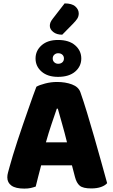

<svg xmlns="http://www.w3.org/2000/svg" viewBox="-20 -1098 667 1129"><path d="M403 -126H222Q212 -90 204.5 -59Q197 -28 190 -1Q176 4 160.5 7.5Q145 11 123 11Q72 11 47.5 -6.5Q23 -24 23 -55Q23 -69 27 -83Q31 -97 36 -116Q43 -143 55.5 -183.5Q68 -224 83 -270.5Q98 -317 115 -365.5Q132 -414 147 -457.5Q162 -501 174.5 -535.5Q187 -570 194 -588Q211 -598 245.5 -607Q280 -616 315 -616Q365 -616 403.5 -601.5Q442 -587 453 -555Q471 -504 492 -435Q513 -366 534 -292.5Q555 -219 575 -147.5Q595 -76 610 -21Q598 -7 574 1.5Q550 10 517 10Q468 10 449 -6Q430 -22 421 -57ZM314 -459Q300 -418 283 -368Q266 -318 250 -261H374Q360 -318 345.5 -368.5Q331 -419 320 -459ZM360 -1078Q403 -1078 423 -1060Q443 -1042 443 -1019Q443 -1002 434.5 -988.5Q426 -975 408 -957L346 -894Q313 -894 293 -910Q273 -926 273 -946Q273 -956 276.5 -965.5Q280 -975 291 -989ZM189 -754Q189 -800 224.5 -831.5Q260 -863 321 -863Q386 -863 422 -831.5Q458 -800 458 -754Q458 -708 422 -677Q386 -646 321 -646Q260 -646 224.5 -677Q189 -708 189 -754ZM290 -754Q290 -740 299.5 -731.5Q309 -723 322 -723Q337 -723 346.5 -731.5Q356 -740 356 -754Q356 -768 346.5 -776.5Q337 -785 322 -785Q309 -785 299.5 -776.5Q290 -768 290 -754Z"/></svg>

Font: Baloo Da 2 ExtraBold
Style: Regular
Weight: 800
Designer: Noopur Datye, Sulekha Rajkumar and Ek Type
Foundry: Ek Type
Version: Version 1.640;hotconv 1.0.111;makeotfexe 2.5.65597; ttfautoh